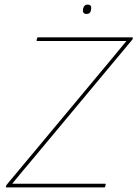

<svg xmlns="http://www.w3.org/2000/svg" viewBox="-20 -818 600 838"><path d="M9 0Q7 0 6 -1Q5 -2 6 -4L7 -7Q8 -10 9 -11.5Q10 -13 12 -15L459 -551Q477 -573 495 -594.5Q513 -616 531 -638V-639Q500 -639 468.5 -639Q437 -639 405 -639H143Q142 -639 140.5 -639.5Q139 -640 140 -643L142 -652Q143 -655 147 -655H557Q561 -655 560 -652L559 -648Q558 -646 557.5 -645Q557 -644 555 -642L118 -118Q97 -93 76 -68Q55 -43 34 -17V-16Q62 -16 90 -16Q118 -16 146 -16H438Q440 -16 441 -15.5Q442 -15 441 -12L439 -3Q438 -1 437 -0.5Q436 0 434 0ZM357 -757Q349 -757 345 -762Q341 -767 342 -774L343 -781Q345 -789 349.5 -793.5Q354 -798 363 -798Q371 -798 375 -793.5Q379 -789 378 -781L377 -774Q376 -766 371 -761.5Q366 -757 357 -757Z"/></svg>

Font: Sofia Sans Hairline
Style: Italic
Weight: 1
Italic angle: -9°
Designer: Botio Nikoltchev, Ani Petrova
Foundry: lettersoup
Version: Version 4.102